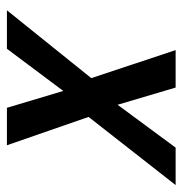

<svg xmlns="http://www.w3.org/2000/svg" viewBox="-6 -534 540 569"><g transform="rotate(90 264.5 -250.0)"><path d="M212 -250 11 0H125L250 -167L300 0H411L327 -242L529 -500H418L291 -328L240 -500H129Z"/></g></svg>

Font: RazerF5 SemiBold
Style: Italic
Weight: 600
Foundry: Razer Inc.
Version: Version 2